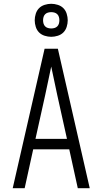

<svg xmlns="http://www.w3.org/2000/svg" viewBox="-20 -992 540 1012"><path d="M47 0 215 -735H285L453 0H390L345 -205H155L110 0ZM333 -260 282 -490Q274 -528 266 -565.5Q258 -603 250 -641Q242 -603 234 -565.5Q226 -528 218 -490L167 -260ZM250 -798Q233 -798 215.5 -803.5Q198 -809 186 -821Q174 -833 168.5 -850.5Q163 -868 163 -885Q163 -902 168.5 -919.5Q174 -937 186 -949Q198 -961 215.5 -966.5Q233 -972 250 -972Q267 -972 284.5 -966.5Q302 -961 314 -949Q326 -937 331.5 -919.5Q337 -902 337 -885Q337 -868 331.5 -850.5Q326 -833 314 -821Q302 -809 284.5 -803.5Q267 -798 250 -798ZM250 -842Q259 -842 267.5 -844.5Q276 -847 282 -853Q288 -859 290.5 -867.5Q293 -876 293 -885Q293 -894 290.5 -902.5Q288 -911 282 -917Q276 -923 267.5 -925.5Q259 -928 250 -928Q241 -928 232.5 -925.5Q224 -923 218 -917Q212 -911 209.5 -902.5Q207 -894 207 -885Q207 -876 209.5 -867.5Q212 -859 218 -853Q224 -847 232.5 -844.5Q241 -842 250 -842Z"/></svg>

Font: Iosevka Fixed Light
Style: Regular
Weight: 300
Monospace: yes
Designer: Belleve Invis
Foundry: Belleve Invis
Version: Version 32.3.0